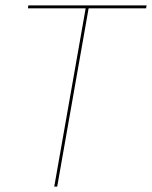

<svg xmlns="http://www.w3.org/2000/svg" viewBox="-20 -695 566 715"><path d="M182 0H193L310 -664H524L526 -675H85.5L84 -664H299Z"/></svg>

Font: Anybody Thin
Style: Italic
Weight: 100
Italic angle: -10°
Designer: Tyler Finck
Foundry: Etcetera Type Company
Version: Version 1.114;gftools[0.9.25]